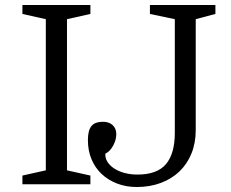

<svg xmlns="http://www.w3.org/2000/svg" viewBox="-20 -740 929 771"><path d="M249 -56V-663L343 -684V-720H70V-684L164 -663V-56L70 -35V0H343V-35ZM682 -663V-207Q682 -123 646.5 -81Q611 -39 532 -39Q504 -39 480 -45.5Q456 -52 438.5 -63.5Q421 -75 411.5 -90Q402 -105 403 -123Q421 -131 434 -154.5Q447 -178 447 -201Q447 -224 432.5 -237.5Q418 -251 393 -251Q378 -251 366.5 -247Q355 -243 347.5 -234Q340 -225 336.5 -211Q333 -197 333 -177Q333 -135 347.5 -100.5Q362 -66 388 -41.5Q414 -17 450 -3Q486 11 529 11Q582 11 626 -5.5Q670 -22 701 -52Q732 -82 749 -124Q766 -166 766 -218V-663L845 -684V-720H582V-684Z"/></svg>

Font: GradeGX
Style: Regular
Weight: 100
Width: 1
Designer: Adam Twardoch
Foundry: Adam Twardoch
Version: Version 2.002; DEVELOPMENT